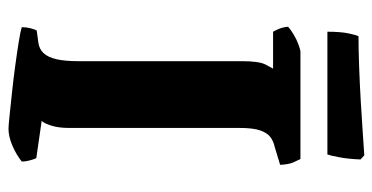

<svg xmlns="http://www.w3.org/2000/svg" viewBox="-238 -660 898 463"><g transform="rotate(90 211.5 -429.0)"><path d="M291 0Q284 0 260 -2.5Q236 -5 203 -8.5Q170 -12 137 -16.5Q104 -21 79.5 -25Q55 -29 46 -32Q46 -42 48.5 -52.5Q51 -63 54 -68L83 -72Q99 -74 109 -85Q119 -96 123.5 -116.5Q128 -137 128 -168V-562Q128 -604 136 -619.5Q144 -635 146 -638H57Q54 -643 50 -652.5Q46 -662 45 -674Q51 -680 63.5 -687.5Q76 -695 88.5 -699.5Q101 -704 106 -704H364Q367 -698 372 -687Q377 -676 378 -655L335 -642Q321 -639 311 -631.5Q301 -624 295 -607Q289 -590 289 -556V-145Q289 -121 283.5 -103.5Q278 -86 272 -80L362 -67Q364 -63 367 -52.5Q370 -42 370 -32Q354 -19 332 -9.5Q310 0 291 0ZM57 -769Q57 -801 61 -820Q65 -839 68 -844Q99 -844 140.5 -845.5Q182 -847 225.5 -849.5Q269 -852 303.5 -854.5Q338 -857 355 -858L365 -849Q364 -821 360 -799Q356 -777 353 -769Z"/></g></svg>

Font: Texturina 12pt ExtraBold
Style: Regular
Weight: 800
Designer: Guillermo Torres Carreño
Foundry: Omnibus-Type
Version: Version 1.002